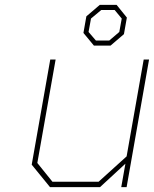

<svg xmlns="http://www.w3.org/2000/svg" viewBox="-20 -767 631 787"><path d="M365 -580 322 -632 334 -700 389 -747H458L500 -695L488 -627L433 -580ZM373 -601H428L469 -636L479 -691L450 -726H395L353 -691L343 -636ZM185 0 110 -92 186 -523H208L133 -99L195 -22H384L499 -126L569 -523H591L499 0H477L494 -96L390 0Z"/></svg>

Font: Tomorrow Thin
Style: Italic
Weight: 250
Italic angle: -10°
Designer: Tony de Marco, Monica Rizzolli
Foundry: Just in Type
Version: Version 2.002